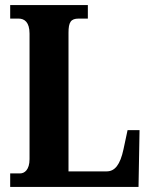

<svg xmlns="http://www.w3.org/2000/svg" viewBox="-20 -734 591 754"><path d="M20 0H524L528 -223H481L465 -148C452 -87 431 -61 399 -61H249V-605C249 -647 258 -661 289 -661H325V-714H20V-661H53C76 -661 96 -647 96 -602V-109C96 -67 76 -53 59 -53H20Z"/></svg>

Font: Noto Serif Thai ExtraCondensed ExtraBold
Style: Regular
Weight: 800
Width: 2
Designer: Monotype Design Team
Foundry: Monotype Imaging Inc.
Version: Version 2.002